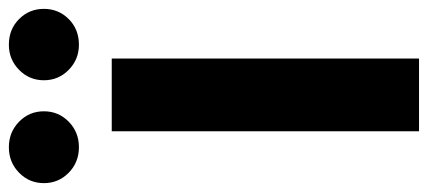

<svg xmlns="http://www.w3.org/2000/svg" viewBox="-338 -679 965 433"><g transform="rotate(-90 144.5 -462.5)"><path d="M-28.5 -902Q-5 -925 29 -925Q63 -925 86.5 -902Q110 -879 110 -846Q110 -813 86.5 -790Q63 -767 29 -767Q-5 -767 -28.5 -790Q-52 -813 -52 -846Q-52 -879 -28.5 -902ZM260 -925Q295 -925 318 -902Q341 -879 341 -846Q341 -813 318 -790Q295 -767 260 -767Q227 -767 203.5 -790Q180 -813 180 -846Q180 -879 203.5 -902Q227 -925 260 -925ZM229 -693V0H65V-693Z"/></g></svg>

Font: Fira Sans
Style: Bold
Weight: 700
Designer: bBox Type GmbH & Carrois Corporate GbR & Edenspiekermann AG
Foundry: bBox Type GmbH & Carrois Corporate GbR & Edenspiekermann AG
Version: Version 4.301;PS 004.301;hotconv 1.0.88;makeotf.lib2.5.64775